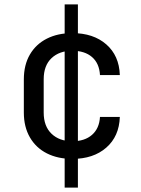

<svg xmlns="http://www.w3.org/2000/svg" viewBox="-20 -710 640 870"><path d="M273 140V-690H333V140ZM308 10Q242 10 192.5 -15Q143 -40 115.5 -87.5Q88 -135 88 -200V-350Q88 -416 115.5 -463Q143 -510 192.5 -535Q242 -560 308 -560Q403 -560 461.5 -509Q520 -458 523 -370H433Q430 -423 397 -451.5Q364 -480 308 -480Q249 -480 213.5 -446.5Q178 -413 178 -351V-200Q178 -138 213.5 -104Q249 -70 308 -70Q364 -70 397 -99Q430 -128 433 -180H523Q520 -92 461.5 -41Q403 10 308 10Z"/></svg>

Font: JetBrains Mono
Style: Regular
Weight: 400
Monospace: yes
Designer: Philipp Nurullin, Konstantin Bulenkov
Foundry: JetBrains
Version: Version 2.305